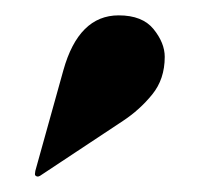

<svg xmlns="http://www.w3.org/2000/svg" viewBox="-20 -719 279 250"><path d="M62.5 -627.5Q82.5 -699 134.5 -699Q165.5 -699 180 -681Q194.5 -663 194.5 -645Q194.5 -616 178.2 -596Q162 -576 140 -561.5L32 -490Q28.5 -488 26 -490.5Q25 -491.5 26 -496.5Z"/></svg>

Font: Fraunces 144pt Black
Style: Regular
Weight: 900
Version: Version 1.000;[0bf87f6ff]